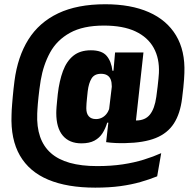

<svg xmlns="http://www.w3.org/2000/svg" viewBox="-20 -690 896 882"><path d="M354 -31.5Q298.5 -31.5 268.5 -67Q238.5 -102.5 238.5 -171Q238.5 -176 238.8 -182.8Q239 -189.5 239.8 -199.2Q240.5 -209 242 -223.5Q243.5 -238 245.5 -258.5Q252.5 -318.5 269.2 -363.8Q286 -409 317 -434Q348 -459 397.5 -459Q448 -459 469.8 -433.5Q491.5 -408 496.5 -365H531.5L493 -280Q493.5 -284 493.5 -287.5Q493.5 -291 493.5 -294Q493.5 -312 488.5 -324.8Q483.5 -337.5 472.5 -344.2Q461.5 -351 444 -351Q414 -351 400.8 -329.8Q387.5 -308.5 383 -271.5Q381 -251.5 379.5 -238Q378 -224.5 377.5 -216Q377 -207.5 376.8 -202.2Q376.5 -197 376.5 -192.5Q376.5 -168.5 387.8 -155.8Q399 -143 421 -143Q435 -143 447 -148.8Q459 -154.5 468 -165.2Q477 -176 482.5 -191.5L504.5 -126.5H472.5Q464.5 -99.5 450.8 -78Q437 -56.5 413.8 -44Q390.5 -31.5 354 -31.5ZM595.5 -55 467.5 -37 480 -146.5 478.5 -165.5 498.5 -332.5 500 -350.5 508.5 -447.5 509 -449H639ZM467.5 -37 567 -140Q577.5 -138 585 -137.2Q592.5 -136.5 605 -136.5Q647 -136.5 668.8 -163.8Q690.5 -191 698 -245Q702 -272.5 704.2 -293.2Q706.5 -314 708 -329.2Q709.5 -344.5 710 -354.5Q713 -421.5 686 -470.2Q659 -519 602.2 -545.8Q545.5 -572.5 457.5 -572.5Q361.5 -572.5 301.5 -539.2Q241.5 -506 210.2 -449Q179 -392 167 -321Q163.5 -299 161 -279.8Q158.5 -260.5 156.8 -243.8Q155 -227 153.8 -213Q152.5 -199 152 -187.8Q151.5 -176.5 151 -168Q146 -47 213.5 13Q281 73 426 73Q490.5 73 543.8 65Q597 57 641 43.2Q685 29.5 720.5 13.5L702 120Q666 134.5 625 146.2Q584 158 533.2 165Q482.5 172 417.5 172Q289 172 201.8 135.5Q114.5 99 71.5 24.5Q28.5 -50 33 -162.5Q33 -172 33.8 -184.8Q34.5 -197.5 35.8 -212.5Q37 -227.5 38.5 -244.5Q40 -261.5 42 -280Q44 -298.5 46.5 -318Q61 -429.5 110.2 -508.2Q159.5 -587 247.2 -628.8Q335 -670.5 463.5 -670.5Q581 -670.5 663.5 -634.2Q746 -598 788.5 -527.5Q831 -457 827 -354.5Q826.5 -342 825.5 -325.5Q824.5 -309 822.2 -287.5Q820 -266 816.5 -238.5Q808 -168 778.8 -122.8Q749.5 -77.5 695 -55.8Q640.5 -34 554 -32.5Q533.5 -32 511 -33Q488.5 -34 467.5 -37Z"/></svg>

Font: Anek Devanagari Medium
Style: Bold
Weight: 700
Version: Version 1.003